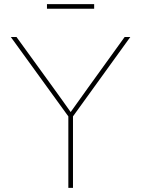

<svg xmlns="http://www.w3.org/2000/svg" viewBox="-20 -906 681 926"><path d="M309.6 0V-344.7L32.2 -727.5H59.6L235.8 -484.4Q258.8 -453.1 280.8 -421.9Q302.7 -390.6 325.2 -359.4H316.4Q338.9 -390.6 361.1 -421.9Q383.3 -453.1 405.8 -484.4L581.1 -727.5H608.4L332 -344.7V0ZM434.1 -886.2V-863.8H206.5V-886.2Z"/></svg>

Font: Inter Thin
Style: Regular
Weight: 250
Designer: Rasmus Andersson
Foundry: rsms
Version: Version 4.001;git-66647c0bb